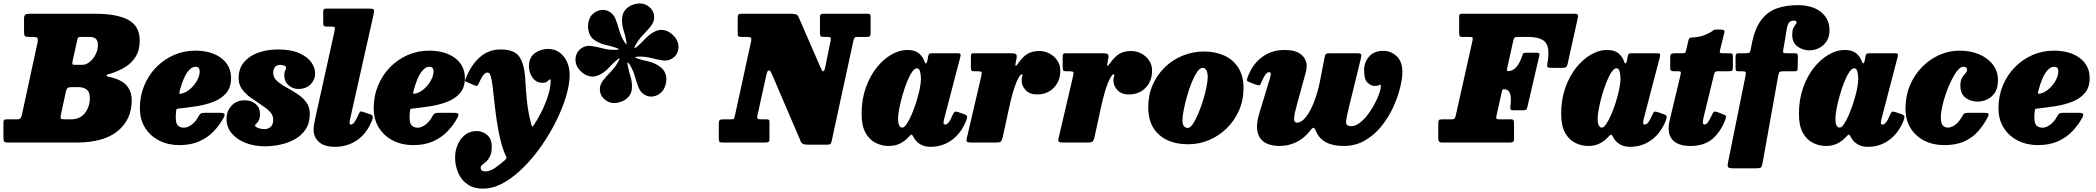

<svg xmlns="http://www.w3.org/2000/svg" viewBox="-61 -830 12204 1118"><path d="M383.5 0H-12.5Q-32 0 -36.5 -5.8Q-41 -11.5 -41 -31.5V-115.5Q-41 -127 -37.5 -131Q-34 -135 -22 -135H32.5Q52 -135 57.8 -140.8Q63.5 -146.5 67 -164L158.5 -586.5Q160.5 -604 156 -609.5Q151.5 -615 130.5 -615H109Q89 -615 84 -620Q79 -625 79 -644V-719.5Q79 -738.5 85.5 -744.2Q92 -750 110.5 -750H491Q621 -750 686.8 -713.8Q752.5 -677.5 752.5 -595Q752.5 -537 728.5 -499.2Q704.5 -461.5 667.2 -439Q630 -416.5 589.5 -403.5Q575.5 -399 567.8 -397.5Q560 -396 560 -390.5Q560 -385.5 566.8 -384Q573.5 -382.5 588 -379.5Q650 -363.5 678 -330.2Q706 -297 706 -245Q706 -134.5 624.8 -67.2Q543.5 0 383.5 0ZM373.5 -452.5H417.5Q440.5 -452.5 461.5 -469.5Q482.5 -486.5 495.8 -513Q509 -539.5 509 -567.5Q509 -595 495.8 -605Q482.5 -615 463 -615H412Q397 -615 394 -611.5Q391 -608 388.5 -595L362.5 -478.5Q359.5 -463.5 360.5 -458Q361.5 -452.5 373.5 -452.5ZM351 -135Q406 -135 434 -172.2Q462 -209.5 462 -257.5Q462 -296 442.8 -309.2Q423.5 -322.5 398.5 -322.5H354Q338.5 -322.5 332.2 -317Q326 -311.5 323 -298L293.5 -162Q289.5 -145.5 293.5 -140.2Q297.5 -135 316.5 -135Z M753.5 -200Q753.5 -270.5 778.5 -331.2Q803.5 -392 848 -437.8Q892.5 -483.5 950.8 -509.2Q1009 -535 1075.5 -535Q1170 -535 1227.2 -491.8Q1284.5 -448.5 1284.5 -375.5Q1284.5 -321 1256.2 -288Q1228 -255 1182 -237.2Q1136 -219.5 1082 -211.2Q1028 -203 976.5 -197.5Q969 -197 967.2 -193.8Q965.5 -190.5 964.5 -182.5Q958.5 -127 969.5 -106.8Q980.5 -86.5 1010 -86.5Q1031 -86.5 1054.8 -103.8Q1078.5 -121 1097 -155.5Q1101.5 -164.5 1108 -168.8Q1114.5 -173 1129.5 -173H1218.5Q1240.5 -173 1245.2 -167.2Q1250 -161.5 1241.5 -145Q1219 -103 1184.5 -66.5Q1150 -30 1100.5 -7.5Q1051 15 983 15Q919 15 867 -11Q815 -37 784.2 -85.2Q753.5 -133.5 753.5 -200ZM994 -284.5Q1021 -290 1045.5 -311Q1070 -332 1085.8 -360Q1101.5 -388 1102 -414Q1102 -424.5 1097.5 -432.8Q1093 -441 1076.5 -441Q1052.5 -441 1029.2 -409Q1006 -377 985.5 -301Q982.5 -289.5 984 -285.8Q985.5 -282 994 -284.5Z M1530 -132.5Q1530 -159.5 1509.8 -180.2Q1489.5 -201 1459.5 -220.2Q1429.5 -239.5 1399.2 -261Q1369 -282.5 1348.8 -309.8Q1328.5 -337 1328.5 -375Q1328.5 -431 1359.8 -468Q1391 -505 1443.2 -523.5Q1495.5 -542 1558 -542Q1631.5 -542 1679.5 -521.2Q1727.5 -500.5 1750.8 -468.5Q1774 -436.5 1774 -403.5Q1774 -366 1747.8 -339Q1721.5 -312 1675 -312Q1643 -312 1618.5 -334.2Q1594 -356.5 1594.5 -390Q1594.5 -412 1599.8 -419.5Q1605 -427 1605 -436Q1605 -443.5 1594.5 -447.8Q1584 -452 1570.5 -452Q1549.5 -452 1539.8 -439.2Q1530 -426.5 1530 -406Q1529.5 -379 1551 -359.5Q1572.5 -340 1604.2 -322.5Q1636 -305 1668 -284.5Q1700 -264 1721.5 -236Q1743 -208 1743 -166.5Q1743 -113.5 1719 -77.2Q1695 -41 1656 -19.2Q1617 2.5 1570.8 12.2Q1524.5 22 1481 22Q1421.5 22 1370.8 2.8Q1320 -16.5 1289 -52.5Q1258 -88.5 1258 -138.5Q1258 -182 1286.8 -214Q1315.5 -246 1364.5 -246Q1403 -246 1428 -224.2Q1453 -202.5 1453 -167Q1452.5 -140.5 1445.2 -127.8Q1438 -115 1431 -109.5Q1424 -104 1424 -99Q1424 -92.5 1441.2 -85.2Q1458.5 -78 1482 -78Q1497.5 -78 1513.5 -90Q1529.5 -102 1530 -132.5Z M2114 -744.5 1978 -138.5Q1977 -134 1975.8 -127Q1974.5 -120 1974.5 -116Q1974.5 -104.5 1983 -104.5Q2001 -104.5 2026 -162Q2032 -176 2036 -179.5Q2040 -183 2053 -178.5L2097 -163.5Q2109 -159.5 2109.8 -151.2Q2110.5 -143 2105.5 -129Q2073.5 -50.5 2017 -12.8Q1960.5 25 1890 25Q1828.5 25 1796.8 -2.8Q1765 -30.5 1765 -75.5Q1765 -90 1768.2 -108.5Q1771.5 -127 1774.5 -140L1885.5 -642.5Q1889.5 -660.5 1889 -667.8Q1888.5 -675 1871 -675H1845.5Q1830 -675 1825.5 -678.5Q1821 -682 1821 -698V-760Q1821 -773 1825 -776.5Q1829 -780 1842 -780H2085Q2112.5 -780 2115.8 -773.2Q2119 -766.5 2114 -744.5Z M2115 -200Q2115 -270.5 2140 -331.2Q2165 -392 2209.5 -437.8Q2254 -483.5 2312.2 -509.2Q2370.5 -535 2437 -535Q2531.5 -535 2588.8 -491.8Q2646 -448.5 2646 -375.5Q2646 -321 2617.8 -288Q2589.5 -255 2543.5 -237.2Q2497.5 -219.5 2443.5 -211.2Q2389.5 -203 2338 -197.5Q2330.5 -197 2328.8 -193.8Q2327 -190.5 2326 -182.5Q2320 -127 2331 -106.8Q2342 -86.5 2371.5 -86.5Q2392.5 -86.5 2416.2 -103.8Q2440 -121 2458.5 -155.5Q2463 -164.5 2469.5 -168.8Q2476 -173 2491 -173H2580Q2602 -173 2606.8 -167.2Q2611.5 -161.5 2603 -145Q2580.5 -103 2546 -66.5Q2511.5 -30 2462 -7.5Q2412.5 15 2344.5 15Q2280.5 15 2228.5 -11Q2176.5 -37 2145.8 -85.2Q2115 -133.5 2115 -200ZM2355.5 -284.5Q2382.5 -290 2407 -311Q2431.5 -332 2447.2 -360Q2463 -388 2463.5 -414Q2463.5 -424.5 2459 -432.8Q2454.5 -441 2438 -441Q2414 -441 2390.8 -409Q2367.5 -377 2347 -301Q2344 -289.5 2345.5 -285.8Q2347 -282 2355.5 -284.5Z M3096.5 -348Q3061.5 -348 3040 -378Q3018.5 -408 3019 -444Q3019.5 -496.5 3053.8 -520.8Q3088 -545 3131 -545Q3169.5 -545 3197.5 -524.2Q3225.5 -503.5 3240.8 -469.5Q3256 -435.5 3256 -395Q3256 -339.5 3235.5 -270.2Q3215 -201 3179 -128Q3143 -55 3095.5 14Q3048 83 2993.2 138.8Q2938.5 194.5 2881.2 229Q2824 263.5 2768.5 267.5Q2705 272 2665.2 246Q2625.5 220 2607 176.5Q2588.5 133 2589 86Q2589 48 2603.8 13Q2618.5 -22 2646.8 -44.5Q2675 -67 2714.5 -67Q2750 -67 2776.8 -43Q2803.5 -19 2802.5 27Q2802 61 2792 80.8Q2782 100.5 2769.5 111.5Q2757 122.5 2747.5 129.5Q2738 136.5 2738 145Q2737.5 168 2765.5 168Q2793 168 2823 146.8Q2853 125.5 2879.5 102Q2887 94.5 2888.2 92.2Q2889.5 90 2885 79.5Q2865.5 37 2852.8 -16.2Q2840 -69.5 2831.8 -125.5Q2823.5 -181.5 2818 -233.2Q2812.5 -285 2807.8 -324.8Q2803 -364.5 2797 -385Q2794.5 -393 2790.8 -400.2Q2787 -407.5 2775.5 -407.5Q2764.5 -407.5 2752.2 -391Q2740 -374.5 2723.5 -337.5Q2720.5 -330.5 2715.8 -330Q2711 -329.5 2703.5 -332.5L2654 -354Q2645 -357 2646.8 -361.2Q2648.5 -365.5 2651.5 -374Q2681.5 -451.5 2733 -496.8Q2784.5 -542 2852.5 -542Q2898.5 -542 2924.8 -530.2Q2951 -518.5 2964.5 -497.5Q2978 -476.5 2986 -447.5Q2995.5 -412 2998.2 -360Q3001 -308 3007 -245Q3013 -182 3031 -112Q3035.5 -94 3038.5 -93.2Q3041.5 -92.5 3050.5 -106.5Q3093 -172 3119.2 -241Q3145.5 -310 3145.5 -359Q3145.5 -368 3142 -368Q3137 -368 3133.5 -363Q3130 -358 3122.2 -353Q3114.5 -348 3096.5 -348Z M3656.5 -487.5Q3686 -478 3714 -472.5Q3742 -467 3772.5 -448Q3802.5 -429.5 3812.2 -404.8Q3822 -380 3818.2 -354.5Q3814.5 -329 3803 -309Q3794 -293.5 3776.5 -281.8Q3759 -270 3736.8 -267.8Q3714.5 -265.5 3692 -278.5Q3669 -292 3657.8 -319.5Q3646.5 -347 3637.5 -380Q3628.5 -413 3612 -443Q3602.5 -461 3596 -466Q3589.5 -471 3596 -440Q3602 -411 3610.5 -384Q3619 -357 3619 -326Q3619 -291.5 3602.2 -270.5Q3585.5 -249.5 3561.2 -239.8Q3537 -230 3514 -230Q3496 -230 3477 -239.5Q3458 -249 3445 -267Q3432 -285 3432 -311Q3432 -338 3450.8 -361.8Q3469.5 -385.5 3494 -410.5Q3518.5 -435.5 3536 -465.5Q3547.5 -486 3546.2 -489.8Q3545 -493.5 3527.5 -478Q3504 -457.5 3484.2 -435.8Q3464.5 -414 3436.5 -398Q3406.5 -381 3379.8 -384.8Q3353 -388.5 3332.5 -404.8Q3312 -421 3300.5 -441Q3291.5 -456.5 3290.2 -477.8Q3289 -499 3298.2 -519.2Q3307.5 -539.5 3330 -552.5Q3355 -567 3386.5 -561.8Q3418 -556.5 3453.5 -547.2Q3489 -538 3525.5 -540Q3546 -541 3543 -543.8Q3540 -546.5 3526.5 -551.5Q3496.5 -562 3468.2 -567.8Q3440 -573.5 3407.5 -592Q3382.5 -606.5 3372 -631.5Q3361.5 -656.5 3363.2 -683.8Q3365 -711 3376.5 -731Q3385.5 -746.5 3403.2 -758.2Q3421 -770 3443.2 -772.2Q3465.5 -774.5 3488 -761.5Q3512.5 -747.5 3523.8 -718Q3535 -688.5 3544.8 -653.5Q3554.5 -618.5 3573.5 -588Q3580.5 -577 3585.2 -571.8Q3590 -566.5 3586 -589Q3580.5 -622 3570.8 -651.2Q3561 -680.5 3561 -714Q3561 -748.5 3577.8 -769.8Q3594.5 -791 3618.8 -800.5Q3643 -810 3666 -810Q3684 -810 3703 -800.5Q3722 -791 3735 -773Q3748 -755 3748 -729Q3748 -703 3730.5 -680Q3713 -657 3689.5 -633.5Q3666 -610 3648 -581.5Q3634 -560 3633.5 -552.2Q3633 -544.5 3655.5 -564.5Q3678 -585 3697.5 -605.8Q3717 -626.5 3743.5 -642Q3773.5 -659.5 3800 -655.5Q3826.5 -651.5 3847 -635.2Q3867.5 -619 3879 -599Q3888 -583.5 3889.5 -562.2Q3891 -541 3881.8 -520.8Q3872.5 -500.5 3850 -487.5Q3826.5 -474 3796.5 -478.5Q3766.5 -483 3732.8 -491.8Q3699 -500.5 3664 -500.5Q3616 -500.5 3656.5 -487.5Z M4287 -615H4258Q4243.5 -615 4239 -618.2Q4234.5 -621.5 4234.5 -635.5V-724Q4234.5 -742 4239.5 -746Q4244.5 -750 4262.5 -750H4535Q4559.5 -750 4571.5 -747.2Q4583.5 -744.5 4589.5 -730L4713 -446Q4719 -434 4723 -424.5Q4727 -415 4732.5 -415Q4738 -415 4740.5 -423.8Q4743 -432.5 4747 -452L4776 -595Q4778 -607 4774.8 -611Q4771.5 -615 4758 -615H4735.5Q4720.5 -615 4717 -619.8Q4713.5 -624.5 4713.5 -639.5V-727.5Q4713.5 -742.5 4718.5 -746.2Q4723.5 -750 4738.5 -750H4991Q5001 -750 5004.8 -746.8Q5008.5 -743.5 5008.5 -733V-641Q5008.5 -623.5 5004.5 -619.2Q5000.5 -615 4986.5 -615H4935Q4920 -615 4915.8 -611Q4911.5 -607 4908.5 -594L4781.5 -7.5Q4779 5 4774.2 8.8Q4769.5 12.5 4755.5 12.5H4642.5Q4622.5 12.5 4613 7Q4603.5 1.5 4599 -13L4438.5 -387.5Q4432 -400.5 4427.5 -410.2Q4423 -420 4416.5 -420Q4410 -420 4406.2 -409.8Q4402.5 -399.5 4398.5 -380L4349.5 -158Q4346.5 -144.5 4350.2 -139.8Q4354 -135 4369 -135H4402Q4412 -135 4415.8 -132.2Q4419.5 -129.5 4419.5 -119.5V-21.5Q4419.5 -6.5 4413.2 -3.2Q4407 0 4393.5 0H4148.5Q4133 0 4128.8 -4.2Q4124.5 -8.5 4124.5 -24.5V-108.5Q4124.5 -124.5 4128.8 -129.8Q4133 -135 4149 -135H4193.5Q4209.5 -135 4212.2 -139Q4215 -143 4218.5 -157.5L4312.5 -589Q4316 -607 4310.5 -611Q4305 -615 4287 -615Z M5564.5 -126Q5535.5 -54 5481.2 -14.5Q5427 25 5357 25Q5323.5 25 5299 10.8Q5274.5 -3.5 5262.5 -24.5Q5256 -36 5254 -39.5Q5248.5 -48 5243.8 -45.2Q5239 -42.5 5228 -30.5Q5207.5 -8 5179 6Q5150.5 20 5114.5 20Q5074.5 20 5038.2 2.2Q5002 -15.5 4979 -56.5Q4956 -97.5 4956 -167.5Q4956 -250 4980 -318.2Q5004 -386.5 5043.2 -435.8Q5082.5 -485 5129.2 -512Q5176 -539 5222 -539Q5265.5 -539 5288.8 -520.2Q5312 -501.5 5322 -473.5Q5325 -462 5330.2 -461Q5335.5 -460 5340 -482L5344 -504Q5346 -513 5350.2 -516.5Q5354.5 -520 5367.5 -520H5511.5Q5529.5 -520 5531.8 -515.5Q5534 -511 5530.5 -497L5437 -138.5Q5436 -134 5434.5 -127Q5433 -120 5433 -116Q5433 -104.5 5443 -104.5Q5451.5 -104.5 5462 -116Q5472.5 -127.5 5487.5 -163Q5494 -177.5 5498.8 -179.5Q5503.5 -181.5 5520.5 -176.5L5555 -164.5Q5568 -159.5 5570 -152.5Q5572 -145.5 5564.5 -126ZM5301.5 -370Q5301.5 -395 5296.2 -413.8Q5291 -432.5 5278.5 -432.5Q5264 -432.5 5248.8 -409.5Q5233.5 -386.5 5219.2 -350.2Q5205 -314 5193.5 -273.5Q5182 -233 5175.2 -197.2Q5168.5 -161.5 5168.5 -140Q5168.5 -87 5193.5 -87Q5204.5 -87 5218.8 -108.2Q5233 -129.5 5247.5 -163Q5262 -196.5 5274.2 -235.2Q5286.5 -274 5294 -309.8Q5301.5 -345.5 5301.5 -370Z M5609.5 -520H5826Q5845 -520 5853.5 -515.5Q5862 -511 5858.5 -492L5854 -469Q5850.5 -451.5 5852.5 -447Q5854.5 -442.5 5866.5 -459.5Q5894.5 -500.5 5922.8 -516.8Q5951 -533 5991.5 -533Q6021.5 -533 6049.2 -518.8Q6077 -504.5 6095 -478.8Q6113 -453 6113 -419Q6113 -357.5 6075 -318.8Q6037 -280 5977.5 -280Q5934.5 -280 5910.8 -306Q5887 -332 5888 -362.5Q5888 -375 5890.5 -381.2Q5893 -387.5 5893 -392.5Q5893 -397.5 5888.5 -397.5Q5877.5 -397.5 5856.2 -347.5Q5835 -297.5 5813 -193.5L5778.5 -35Q5774 -15.5 5768.8 -7.8Q5763.5 0 5739.5 0H5597.5Q5576 0 5570.2 -4.2Q5564.5 -8.5 5568.5 -25L5653 -387Q5657 -405 5654.2 -410Q5651.5 -415 5633.5 -415H5613Q5598 -415 5595.2 -419.8Q5592.5 -424.5 5592.5 -441V-499.5Q5592.5 -511 5595.2 -515.5Q5598 -520 5609.5 -520Z M6144 -520H6360.5Q6379.5 -520 6388 -515.5Q6396.5 -511 6393 -492L6388.5 -469Q6385 -451.5 6387 -447Q6389 -442.5 6401 -459.5Q6429 -500.5 6457.2 -516.8Q6485.5 -533 6526 -533Q6556 -533 6583.8 -518.8Q6611.5 -504.5 6629.5 -478.8Q6647.5 -453 6647.5 -419Q6647.5 -357.5 6609.5 -318.8Q6571.5 -280 6512 -280Q6469 -280 6445.2 -306Q6421.5 -332 6422.5 -362.5Q6422.5 -375 6425 -381.2Q6427.5 -387.5 6427.5 -392.5Q6427.5 -397.5 6423 -397.5Q6412 -397.5 6390.8 -347.5Q6369.5 -297.5 6347.5 -193.5L6313 -35Q6308.5 -15.5 6303.2 -7.8Q6298 0 6274 0H6132Q6110.5 0 6104.8 -4.2Q6099 -8.5 6103 -25L6187.5 -387Q6191.5 -405 6188.8 -410Q6186 -415 6168 -415H6147.5Q6132.5 -415 6129.8 -419.8Q6127 -424.5 6127 -441V-499.5Q6127 -511 6129.8 -515.5Q6132.5 -520 6144 -520Z M6625 -205Q6625 -276.5 6651 -335.8Q6677 -395 6722.2 -438.8Q6767.5 -482.5 6826.2 -506.2Q6885 -530 6950.5 -530Q7017 -530 7068.8 -506Q7120.5 -482 7150.2 -434.8Q7180 -387.5 7180 -317.5Q7180 -246.5 7153.5 -186.5Q7127 -126.5 7081.8 -82.5Q7036.5 -38.5 6979 -14.2Q6921.5 10 6858.5 10Q6750 10 6687.5 -46Q6625 -102 6625 -205ZM6824.5 -130Q6824.5 -85 6856 -85Q6869 -85 6884.5 -107.5Q6900 -130 6915.2 -165.8Q6930.5 -201.5 6943.2 -242Q6956 -282.5 6963.5 -319.5Q6971 -356.5 6971.5 -380Q6971.5 -405.5 6964 -420.2Q6956.5 -435 6941.5 -435Q6926 -435 6909.8 -411.2Q6893.5 -387.5 6878.2 -350Q6863 -312.5 6851 -270.2Q6839 -228 6831.8 -190.5Q6824.5 -153 6824.5 -130Z M7206 -386Q7233.5 -457.5 7288.8 -498.2Q7344 -539 7418 -539Q7485.5 -539 7516.5 -511.8Q7547.5 -484.5 7547.5 -446Q7547.5 -432 7544.8 -418.8Q7542 -405.5 7538.5 -394L7490.5 -219Q7476.5 -171 7474.5 -143.5Q7472.5 -116 7491 -116Q7517.5 -116 7543 -148.2Q7568.5 -180.5 7589.8 -234.5Q7611 -288.5 7624.5 -353.5L7652 -495.5Q7654.5 -511 7660.2 -515.5Q7666 -520 7685 -520H7838Q7863 -520 7865 -514Q7867 -508 7862.5 -486.5L7794.5 -209Q7779 -146 7777 -120.8Q7775 -95.5 7806 -95.5Q7830.5 -95 7855.5 -113.8Q7880.5 -132.5 7902.8 -161.5Q7925 -190.5 7942.2 -223Q7959.5 -255.5 7969.5 -283.5Q7979.5 -311.5 7979.5 -327.5Q7979.5 -336.5 7975.5 -336.5Q7970 -336.5 7966 -333Q7962 -329.5 7943.5 -329.5Q7922.5 -329.5 7902.2 -348.5Q7882 -367.5 7882 -420.5Q7882 -467.5 7911.2 -500.8Q7940.5 -534 7993.5 -534Q8038 -534 8071.5 -502.8Q8105 -471.5 8105 -411.5Q8105 -373.5 8091.5 -318.5Q8078 -263.5 8051 -204.8Q8024 -146 7983 -95Q7942 -44 7886.8 -12Q7831.5 20 7762.5 20Q7636.5 20 7600.5 -68.5Q7594 -86 7587 -86Q7580 -86 7566 -66.5Q7530 -21.5 7484.2 -0.8Q7438.5 20 7390 20Q7361.5 20 7332.8 12.2Q7304 4.5 7283.8 -16.8Q7263.5 -38 7259 -77Q7254.5 -116 7274 -178L7334.5 -377Q7338.5 -390.5 7338.5 -398.5Q7338.5 -410 7329.5 -410Q7319.5 -410 7308.8 -397.2Q7298 -384.5 7282.5 -347.5Q7277.5 -335.5 7272.8 -333.8Q7268 -332 7249.5 -338L7214.5 -351.5Q7201 -356.5 7200 -362.5Q7199 -368.5 7206 -386Z M8314 -23V-113Q8314 -125.5 8317.5 -130.2Q8321 -135 8334 -135H8389.5Q8404 -135 8408.2 -139.2Q8412.5 -143.5 8416 -158.5L8513.5 -594.5Q8516 -607 8513.2 -611Q8510.5 -615 8496 -615H8455Q8441 -615 8438.2 -620.8Q8435.5 -626.5 8435.5 -640.5V-730.5Q8435.5 -741.5 8438.5 -745.8Q8441.5 -750 8452.5 -750H9105Q9122 -750 9125.8 -745.5Q9129.5 -741 9126.5 -726.5L9067 -457Q9064.5 -445 9058.8 -440Q9053 -435 9038.5 -435H8971Q8954 -435 8950.2 -439.5Q8946.5 -444 8949 -458Q8959 -513 8953.2 -547.8Q8947.5 -582.5 8919.2 -598.8Q8891 -615 8833.5 -615H8780.5Q8766 -615 8760.2 -612.2Q8754.5 -609.5 8751.5 -596.5L8714 -428.5Q8713.5 -424.5 8714 -420.2Q8714.5 -416 8719 -416H8719.5Q8750.5 -416 8771.5 -442.8Q8792.5 -469.5 8805.5 -513Q8808.5 -523 8823 -523H8885Q8897 -523 8901 -519.5Q8905 -516 8902.5 -506L8832 -204Q8830 -194 8825 -191Q8820 -188 8808.5 -188H8750.5Q8737 -188 8734.8 -193.5Q8732.5 -199 8734 -210.5Q8740.5 -262.5 8731.5 -286.5Q8722.5 -310.5 8695 -310.5H8694.5Q8687 -310.5 8684.5 -298.5L8652.5 -154.5Q8649.5 -142.5 8653.8 -138.8Q8658 -135 8672.5 -135H8736.5Q8750 -135 8752.5 -129.2Q8755 -123.5 8755 -110V-21.5Q8755 -6.5 8748.2 -3.2Q8741.5 0 8727 0H8335.5Q8314 0 8314 -23Z M9638 -126Q9609 -54 9554.8 -14.5Q9500.5 25 9430.5 25Q9397 25 9372.5 10.8Q9348 -3.5 9336 -24.5Q9329.5 -36 9327.5 -39.5Q9322 -48 9317.2 -45.2Q9312.5 -42.5 9301.5 -30.5Q9281 -8 9252.5 6Q9224 20 9188 20Q9148 20 9111.8 2.2Q9075.5 -15.5 9052.5 -56.5Q9029.5 -97.5 9029.5 -167.5Q9029.5 -250 9053.5 -318.2Q9077.5 -386.5 9116.8 -435.8Q9156 -485 9202.8 -512Q9249.5 -539 9295.5 -539Q9339 -539 9362.2 -520.2Q9385.5 -501.5 9395.5 -473.5Q9398.5 -462 9403.8 -461Q9409 -460 9413.5 -482L9417.5 -504Q9419.5 -513 9423.8 -516.5Q9428 -520 9441 -520H9585Q9603 -520 9605.2 -515.5Q9607.5 -511 9604 -497L9510.5 -138.5Q9509.5 -134 9508 -127Q9506.5 -120 9506.5 -116Q9506.5 -104.5 9516.5 -104.5Q9525 -104.5 9535.5 -116Q9546 -127.5 9561 -163Q9567.5 -177.5 9572.2 -179.5Q9577 -181.5 9594 -176.5L9628.5 -164.5Q9641.5 -159.5 9643.5 -152.5Q9645.5 -145.5 9638 -126ZM9375 -370Q9375 -395 9369.8 -413.8Q9364.5 -432.5 9352 -432.5Q9337.5 -432.5 9322.2 -409.5Q9307 -386.5 9292.8 -350.2Q9278.5 -314 9267 -273.5Q9255.5 -233 9248.8 -197.2Q9242 -161.5 9242 -140Q9242 -87 9267 -87Q9278 -87 9292.2 -108.2Q9306.5 -129.5 9321 -163Q9335.5 -196.5 9347.8 -235.2Q9360 -274 9367.5 -309.8Q9375 -345.5 9375 -370Z M9695.5 -520H9736.5Q9751 -520 9753 -524Q9755 -528 9757.5 -539L9771 -596Q9773.5 -604.5 9777.2 -607.8Q9781 -611 9790.5 -611.5Q9835.5 -614 9863 -625Q9890.5 -636 9904.5 -645.5Q9914 -652.5 9918.2 -655Q9922.5 -657.5 9929 -657.8Q9935.5 -658 9950.5 -658Q9969 -658 9975.8 -655.2Q9982.5 -652.5 9979.5 -639L9955.5 -542Q9952 -528.5 9953.5 -524.2Q9955 -520 9970.5 -520H10007.5Q10018.5 -520 10024 -517.5Q10029.5 -515 10029.5 -503V-442Q10029.5 -425 10026.2 -420Q10023 -415 10005.5 -415H9941Q9929.5 -415 9925.8 -410.8Q9922 -406.5 9919.5 -396L9859.5 -149.5Q9856 -135.5 9854.8 -120.2Q9853.5 -105 9864.5 -105Q9876 -105 9886.2 -120.8Q9896.5 -136.5 9909 -164Q9913.5 -174.5 9918.5 -178.5Q9923.5 -182.5 9938 -178L9974.5 -163.5Q9988.5 -158.5 9989.5 -152.2Q9990.5 -146 9984.5 -131Q9955.5 -57.5 9907.5 -18.8Q9859.5 20 9782.5 20Q9708.5 20 9676.8 -17Q9645 -54 9660.5 -126L9724 -391Q9726.5 -402.5 9726.5 -408.8Q9726.5 -415 9712 -415H9689Q9676.5 -415 9670.5 -418.2Q9664.5 -421.5 9664.5 -437.5V-497.5Q9664.5 -514 9672.5 -517Q9680.5 -520 9695.5 -520Z M10001 116.5 10103 -388.5Q10106.5 -405.5 10103.8 -410.2Q10101 -415 10083.5 -415H10062Q10050 -415 10047.5 -419Q10045 -423 10045 -435.5V-494Q10045 -510 10048 -515Q10051 -520 10067 -520H10103Q10120.5 -520 10125.5 -523.8Q10130.5 -527.5 10132.5 -539L10139 -572Q10156.5 -663 10193.8 -712.5Q10231 -762 10285 -781Q10339 -800 10406.5 -800Q10493.5 -800 10542.8 -759.8Q10592 -719.5 10592 -654Q10592 -599.5 10557 -568.2Q10522 -537 10474 -537Q10435 -537 10404.5 -560.2Q10374 -583.5 10375 -630Q10375 -653 10381.2 -666Q10387.5 -679 10393.8 -686.5Q10400 -694 10400.5 -700Q10400.5 -710 10382.5 -710Q10360.5 -710 10352 -691.2Q10343.5 -672.5 10338.8 -636.8Q10334 -601 10324.5 -550L10323 -542Q10320.5 -529.5 10322.5 -524.8Q10324.5 -520 10338.5 -520H10388Q10401.5 -520 10405 -515.2Q10408.5 -510.5 10408 -494L10406.5 -434Q10406.5 -420.5 10402.8 -417.8Q10399 -415 10387 -415H10321.5Q10305 -415 10300.8 -410Q10296.5 -405 10293.5 -389.5L10202 121Q10198.5 140.5 10192.5 145.2Q10186.5 150 10164 150H10031.5Q10006 150 10001.5 143Q9997 136 10001 116.5Z M11022.5 -126Q10993.5 -54 10939.2 -14.5Q10885 25 10815 25Q10781.5 25 10757 10.8Q10732.5 -3.5 10720.5 -24.5Q10714 -36 10712 -39.5Q10706.5 -48 10701.8 -45.2Q10697 -42.5 10686 -30.5Q10665.5 -8 10637 6Q10608.5 20 10572.5 20Q10532.5 20 10496.2 2.2Q10460 -15.5 10437 -56.5Q10414 -97.5 10414 -167.5Q10414 -250 10438 -318.2Q10462 -386.5 10501.2 -435.8Q10540.5 -485 10587.2 -512Q10634 -539 10680 -539Q10723.5 -539 10746.8 -520.2Q10770 -501.5 10780 -473.5Q10783 -462 10788.2 -461Q10793.5 -460 10798 -482L10802 -504Q10804 -513 10808.2 -516.5Q10812.5 -520 10825.5 -520H10969.5Q10987.5 -520 10989.8 -515.5Q10992 -511 10988.5 -497L10895 -138.5Q10894 -134 10892.5 -127Q10891 -120 10891 -116Q10891 -104.5 10901 -104.5Q10909.5 -104.5 10920 -116Q10930.5 -127.5 10945.5 -163Q10952 -177.5 10956.8 -179.5Q10961.5 -181.5 10978.5 -176.5L11013 -164.5Q11026 -159.5 11028 -152.5Q11030 -145.5 11022.5 -126ZM10759.5 -370Q10759.5 -395 10754.2 -413.8Q10749 -432.5 10736.5 -432.5Q10722 -432.5 10706.8 -409.5Q10691.5 -386.5 10677.2 -350.2Q10663 -314 10651.5 -273.5Q10640 -233 10633.2 -197.2Q10626.5 -161.5 10626.5 -140Q10626.5 -87 10651.5 -87Q10662.5 -87 10676.8 -108.2Q10691 -129.5 10705.5 -163Q10720 -196.5 10732.2 -235.2Q10744.5 -274 10752 -309.8Q10759.5 -345.5 10759.5 -370Z M11573 -363Q11573 -301 11537.5 -269.8Q11502 -238.5 11454 -238.5Q11412 -238.5 11382.8 -262Q11353.5 -285.5 11354 -334Q11354.5 -362 11364.2 -377.8Q11374 -393.5 11383.5 -403.5Q11393 -413.5 11393 -423Q11393 -441.5 11371.5 -441.5Q11355.5 -441.5 11337.8 -420Q11320 -398.5 11302.8 -364Q11285.5 -329.5 11271.5 -289.8Q11257.5 -250 11249 -213Q11240.5 -176 11240.5 -150Q11240 -113 11251.5 -100Q11263 -87 11280 -87Q11302.5 -87 11324.8 -103.8Q11347 -120.5 11366 -154.5Q11370.5 -163.5 11376 -168.2Q11381.5 -173 11397 -173H11496Q11512 -173 11516.8 -168.5Q11521.5 -164 11515 -151Q11492 -105.5 11459.5 -67.8Q11427 -30 11378.8 -7.5Q11330.5 15 11260 15Q11196.5 15 11145.5 -10.2Q11094.5 -35.5 11064.5 -83.2Q11034.5 -131 11034.5 -197.5Q11034.5 -270.5 11060.2 -332.2Q11086 -394 11130.5 -439.5Q11175 -485 11231.5 -510Q11288 -535 11349 -535Q11414 -535 11464.5 -513.2Q11515 -491.5 11544 -452.8Q11573 -414 11573 -363Z M11576 -200Q11576 -270.5 11601 -331.2Q11626 -392 11670.5 -437.8Q11715 -483.5 11773.2 -509.2Q11831.5 -535 11898 -535Q11992.5 -535 12049.8 -491.8Q12107 -448.5 12107 -375.5Q12107 -321 12078.8 -288Q12050.5 -255 12004.5 -237.2Q11958.5 -219.5 11904.5 -211.2Q11850.5 -203 11799 -197.5Q11791.5 -197 11789.8 -193.8Q11788 -190.5 11787 -182.5Q11781 -127 11792 -106.8Q11803 -86.5 11832.5 -86.5Q11853.5 -86.5 11877.2 -103.8Q11901 -121 11919.5 -155.5Q11924 -164.5 11930.5 -168.8Q11937 -173 11952 -173H12041Q12063 -173 12067.8 -167.2Q12072.5 -161.5 12064 -145Q12041.5 -103 12007 -66.5Q11972.5 -30 11923 -7.5Q11873.5 15 11805.5 15Q11741.5 15 11689.5 -11Q11637.5 -37 11606.8 -85.2Q11576 -133.5 11576 -200ZM11816.5 -284.5Q11843.5 -290 11868 -311Q11892.5 -332 11908.2 -360Q11924 -388 11924.5 -414Q11924.5 -424.5 11920 -432.8Q11915.5 -441 11899 -441Q11875 -441 11851.8 -409Q11828.5 -377 11808 -301Q11805 -289.5 11806.5 -285.8Q11808 -282 11816.5 -284.5Z"/></svg>

Font: Besley* Narrow Fatface
Style: Italic
Weight: 900
Width: 4
Italic angle: -13°
Designer: Owen Earl
Foundry: indestructible type*
Version: Version 3.000; ttfautohint (v1.8.3)